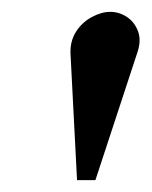

<svg xmlns="http://www.w3.org/2000/svg" viewBox="-20 -700 256 324"><path d="M166 -680Q181 -680 194 -671.5Q207 -663 213 -647Q219 -631 211 -609L141 -396H110L99 -609Q98 -630 108 -646Q118 -662 134.5 -671Q151 -680 166 -680Z"/></svg>

Font: Brygada 1918 Medium
Style: Italic
Weight: 500
Italic angle: -8°
Designer: Mateusz Machalski | Borys Kosmynka | Przemek Hoffer
Foundry: NIEPODLEGLA 2018
Version: Version 3.006